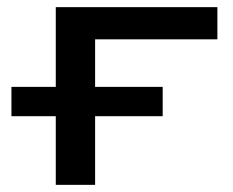

<svg xmlns="http://www.w3.org/2000/svg" viewBox="-20 -517 653 537"><path d="M136 0V-192H12V-274H136V-497H588V-407H246V-274H435V-192H246V0Z"/></svg>

Font: Nunito Sans 7pt Expanded Medium
Style: Regular
Weight: 500
Width: 7
Designer: Vernon Adams
Foundry: Vernon Adams
Version: Version 3.101;gftools[0.9.27]